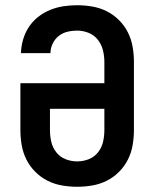

<svg xmlns="http://www.w3.org/2000/svg" viewBox="-20 -702 590 734"><path d="M275 12Q246 12 217 7Q188 2 162 -11Q136 -24 115 -45Q94 -66 81 -92Q68 -118 63 -147Q58 -176 58 -205V-384H379V-465Q379 -488 373.5 -510Q368 -532 354 -550Q340 -568 318.5 -576.5Q297 -585 275 -585Q256 -585 237.5 -580.5Q219 -576 204.5 -564.5Q190 -553 181.5 -535.5Q173 -518 173 -499H60Q61 -526 68.5 -551.5Q76 -577 90.5 -599Q105 -621 126 -637.5Q147 -654 171.5 -664Q196 -674 222 -678Q248 -682 275 -682Q304 -682 333 -677Q362 -672 388 -659Q414 -646 435 -625Q456 -604 469 -578Q482 -552 487 -523Q492 -494 492 -465V-205Q492 -176 487 -147Q482 -118 469 -92Q456 -66 435 -45Q414 -24 388 -11Q362 2 333 7Q304 12 275 12ZM275 -85Q298 -85 319.5 -93.5Q341 -102 355 -120Q369 -138 374 -160Q379 -182 379 -205V-286H171V-205Q171 -182 176 -160Q181 -138 195 -120Q209 -102 230.5 -93.5Q252 -85 275 -85Z"/></svg>

Font: Lode Term
Style: Bold
Weight: 700
Monospace: yes
Designer: Belleve Invis
Foundry: Belleve Invis
Version: Version 29.2.0